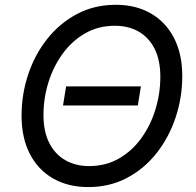

<svg xmlns="http://www.w3.org/2000/svg" viewBox="-20 -757 805 787"><path d="M557.6 -402.8 544.9 -324.7H238.3L251 -402.8ZM341.8 9.8Q259.3 9.8 197.8 -25.4Q136.2 -60.5 102.3 -126.2Q68.4 -191.9 68.4 -283.2Q68.4 -369.6 95.2 -450.9Q122.1 -532.2 172.9 -596.7Q223.6 -661.1 294.9 -699.2Q366.2 -737.3 454.6 -737.3Q537.1 -737.3 598.1 -702.1Q659.2 -667 693.1 -601.6Q727.1 -536.1 727.1 -444.8Q727.1 -357.9 700.2 -276.6Q673.3 -195.3 622.8 -130.6Q572.3 -65.9 501.2 -28.1Q430.2 9.8 341.8 9.8ZM345.2 -76.2Q413.6 -76.2 467.8 -107.4Q522 -138.7 559.8 -191.4Q597.7 -244.1 617.4 -309.3Q637.2 -374.5 637.2 -442.4Q637.2 -510.7 613.5 -557.4Q589.8 -604 547.9 -627.7Q505.9 -651.4 451.2 -651.4Q382.8 -651.4 328.6 -620.1Q274.4 -588.9 236.3 -536.1Q198.2 -483.4 178.2 -418.5Q158.2 -353.5 158.2 -285.6Q158.2 -217.3 182.1 -170.7Q206.1 -124 248.3 -100.1Q290.5 -76.2 345.2 -76.2Z"/></svg>

Font: Inter Variable
Style: Italic
Weight: 400
Italic angle: -9.39999°
Designer: Rasmus Andersson
Foundry: rsms
Version: Version 4.001;git-9221beed3